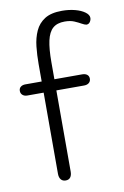

<svg xmlns="http://www.w3.org/2000/svg" viewBox="-76 -675 469 729"><g transform="rotate(-10 158.5 -310.5)"><path d="M93 -378H30Q19 -378 12 -372.5Q5 -367 5 -357Q5 -347 12 -341Q19 -335 30 -335H93V-22Q93 -8 99.5 0Q106 8 118 8Q130 8 136 0Q142 -8 142 -22V-335H249Q261 -335 268 -341Q275 -347 275 -357Q275 -367 268 -372.5Q261 -378 249 -378H142V-443Q142 -495 149 -526.5Q156 -558 172.5 -572.5Q189 -587 218 -587Q240 -587 255 -580.5Q270 -574 280.5 -568Q291 -562 298 -561Q307 -561 312 -568.5Q317 -576 317 -584Q317 -596 302.5 -606.5Q288 -617 265 -623Q242 -629 215 -629Q173 -629 148.5 -613.5Q124 -598 112 -571.5Q100 -545 96.5 -512.5Q93 -480 93 -445Z"/></g></svg>

Font: Beiruti Light
Style: Regular
Weight: 300
Designer: Arlette Boutros
Foundry: Boutros
Version: Version 1.41